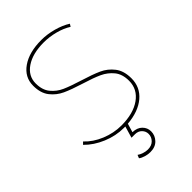

<svg xmlns="http://www.w3.org/2000/svg" viewBox="-265 -807 1124 1124"><g transform="rotate(-45 296.5 -245.0)"><path d="M300 -370Q372 -348 415 -328.5Q458 -309 487.5 -271Q517 -233 517 -171Q517 -98 462.5 -52Q408 -6 314 2L298 56Q336 57 357.5 78.5Q379 100 379 130Q379 163 355.5 188Q332 213 290 213Q271 213 250.5 207Q230 201 217 191L225 171Q237 180 255.5 186Q274 192 290 192Q322 192 340 173.5Q358 155 358 130Q358 108 342 91.5Q326 75 300 75H271L292 3H280Q214 3 149.5 -24Q85 -51 41 -96L55 -110Q95 -67 156 -42Q217 -17 280 -17Q379 -17 438 -59Q497 -101 497 -171Q497 -226 469.5 -259.5Q442 -293 402 -311.5Q362 -330 293 -351Q222 -373 179.5 -392.5Q137 -412 108 -449Q79 -486 79 -547Q79 -618 140 -660.5Q201 -703 302 -703Q351 -703 401.5 -689Q452 -675 488 -652L478 -636Q444 -658 396.5 -670.5Q349 -683 302 -683Q210 -683 154.5 -645.5Q99 -608 99 -546Q99 -492 126 -459Q153 -426 192.5 -408.5Q232 -391 300 -370Z"/></g></svg>

Font: Gontserrat Thin
Style: Regular
Weight: 250
Designer: Julieta Ulanovsky
Foundry: Julieta Ulanovsky
Version: Version 6.001